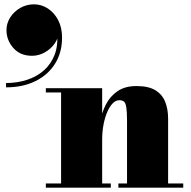

<svg xmlns="http://www.w3.org/2000/svg" viewBox="-20 -868 884 888"><path d="M452.5 -460V-19.5H492.5V0H192V-19.5H262.5V-440.5H192V-460ZM757.5 -319.5V-19.5H827.5V0H527.5V-19.5H567.5V-309.5Q567.5 -351.5 564.2 -371.8Q561 -392 553.2 -398.2Q545.5 -404.5 531.5 -404.5Q515.5 -404.5 501.2 -390Q487 -375.5 476 -350Q465 -324.5 458.8 -291.8Q452.5 -259 452.5 -222.5H435Q435 -261 442.8 -304Q450.5 -347 469.8 -384.8Q489 -422.5 523.5 -446.2Q558 -470 611.5 -470Q667 -470 698.8 -450.5Q730.5 -431 744 -397Q757.5 -363 757.5 -319.5ZM8 -464V-484Q59 -484 104.2 -498.5Q149.5 -513 182.8 -542.2Q216 -571.5 232.8 -615.2Q249.5 -659 243.5 -717.5H250Q250 -690.5 232.2 -665.8Q214.5 -641 186.8 -625.5Q159 -610 128 -610Q73.5 -610 41.8 -646Q10 -682 10 -729Q10 -760.5 27.5 -787.8Q45 -815 74 -831.5Q103 -848 137 -848Q171.5 -848 201.2 -828.8Q231 -809.5 249 -775Q267 -740.5 267 -694Q267 -625 234.5 -573.2Q202 -521.5 143.8 -492.8Q85.5 -464 8 -464Z"/></svg>

Font: Bodoni Moda Black
Style: Regular
Weight: 900
Version: Version 2.005